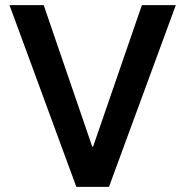

<svg xmlns="http://www.w3.org/2000/svg" viewBox="-20 -727 721 747"><path d="M339 -156H342L532 -707H664L404 0H277L17 -707H150Z"/></svg>

Font: 42dot Sans
Style: Bold
Weight: 700
Designer: 42dot
Version: Version 1.000